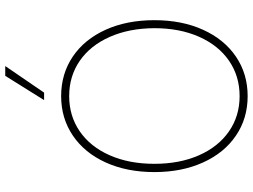

<svg xmlns="http://www.w3.org/2000/svg" viewBox="-138 -837 984 748"><g transform="rotate(-90 354.0 -463.0)"><path d="M353.5 9.8Q266.6 9.8 199.5 -35.9Q132.3 -81.5 95 -164.1Q57.6 -246.6 57.6 -353.5Q57.6 -460.4 95 -543Q132.3 -625.5 199.7 -671.1Q267.1 -716.8 353.5 -716.8Q440.4 -716.8 507.6 -671.4Q574.7 -626 612.1 -543.5Q649.4 -460.9 649.4 -353.5Q649.4 -246.6 612.1 -164.1Q574.7 -81.5 507.6 -35.9Q440.4 9.8 353.5 9.8ZM353.5 -685.5Q276.4 -685.5 216.6 -644.5Q156.7 -603.5 123.3 -528.1Q89.8 -452.6 89.8 -353.5Q89.8 -255.4 123 -179.9Q156.2 -104.5 216.1 -63Q275.9 -21.5 353.5 -21.5Q431.2 -21.5 491.2 -62.7Q551.3 -104 584.7 -179.4Q618.2 -254.9 618.2 -353.5Q617.7 -452.1 584.2 -527.6Q550.8 -603 491 -644.3Q431.2 -685.5 353.5 -685.5ZM432.6 -934.6H470.7L367.2 -783.2H337.9Z"/></g></svg>

Font: Pretendard GOV Thin
Style: Regular
Weight: 100
Designer: Base glyphs from Inter by Rasmus Andersson; Hangeul glyphs from Noto Sans CJK(Source Han Sans) by Jang Soo-young and Kan
Foundry: Kil Hyung-jin
Version: Version 1.309